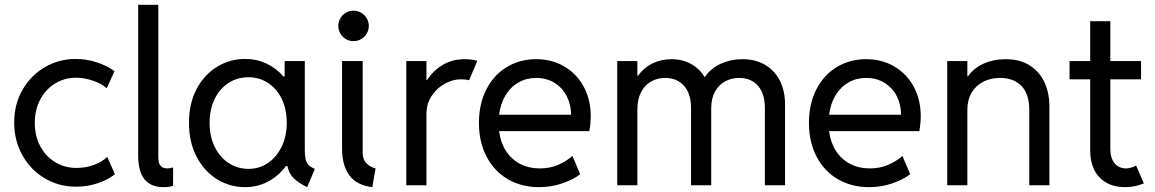

<svg xmlns="http://www.w3.org/2000/svg" viewBox="-20 -772 4813 800"><path d="M39.1 -261.7Q39.1 -337.9 74 -398.2Q108.9 -458.5 167.5 -492.4Q226.1 -526.4 294.9 -526.4Q339.4 -526.4 382.1 -512.7Q424.8 -499 457 -475.6L424.8 -404.3Q403.3 -423.8 366.9 -436Q330.6 -448.2 296.9 -448.2Q250 -448.2 210.7 -424.8Q171.4 -401.4 148.2 -358.4Q125 -315.4 125 -259.8Q125 -206.5 147.2 -163.8Q169.4 -121.1 209.2 -96.7Q249 -72.3 298.8 -72.3Q337.4 -72.3 371.6 -85Q405.8 -97.7 426.8 -118.2L459 -45.9Q428.7 -22.5 386.5 -8.3Q344.2 5.9 296.9 5.9Q225.1 5.9 166 -29.3Q106.9 -64.5 73 -125.7Q39.1 -187 39.1 -261.7Z M555.7 -124V-752H639.6V-122.1Q639.6 -107.4 641.6 -96.9Q643.6 -86.4 651.9 -78.4Q660.2 -70.3 677.7 -70.3Q685.5 -70.3 701.2 -74.2V2Q686.5 7.8 661.1 7.8Q555.7 7.8 555.7 -124Z M1177.7 -80.1H1171.4Q1140.6 -38.6 1096.7 -15.4Q1052.7 7.8 1001 7.8Q937.5 7.8 884 -25.4Q830.6 -58.6 798.8 -119.6Q767.1 -180.7 767.6 -259.8Q767.1 -339.4 798.6 -399.9Q830.1 -460.4 883.8 -493.4Q937.5 -526.4 1001 -526.4Q1048.8 -526.4 1089.8 -507.3Q1130.9 -488.3 1161.1 -453.1H1166V-517.6H1250V-146.5Q1250 -122.6 1253.4 -108.2Q1256.8 -93.8 1265.9 -84.5Q1274.9 -75.2 1292 -68.4L1259.8 7.8Q1223.1 -10.3 1203.4 -29.8Q1183.6 -49.3 1177.7 -80.1ZM1174.8 -259.8Q1174.8 -317.4 1153.6 -360.6Q1132.3 -403.8 1095.9 -427Q1059.6 -450.2 1015.6 -450.2Q968.8 -450.2 931.6 -426Q894.5 -401.9 873.8 -358.4Q853 -314.9 853.5 -259.8Q853 -205.6 873.8 -161.9Q894.5 -118.2 931.6 -93.3Q968.8 -68.4 1015.6 -68.4Q1061 -68.4 1097.2 -93.3Q1133.3 -118.2 1154.1 -161.9Q1174.8 -205.6 1174.8 -259.8Z M1405.3 -152.3V-517.6H1491.2V-135.7Q1491.2 -107.4 1506.8 -91.6Q1522.5 -75.7 1544.9 -70.3L1531.2 7.8Q1465.3 -0.5 1435.3 -41.7Q1405.3 -83 1405.3 -152.3ZM1389.6 -664.1Q1389.6 -681.6 1398.2 -696Q1406.7 -710.4 1421.1 -719Q1435.5 -727.5 1453.1 -727.5Q1470.2 -727.5 1484.9 -719Q1499.5 -710.4 1508.1 -695.8Q1516.6 -681.2 1516.6 -664.1Q1516.6 -647 1508.1 -632.3Q1499.5 -617.7 1484.9 -609.1Q1470.2 -600.6 1453.1 -600.6Q1435.5 -600.6 1421.1 -609.1Q1406.7 -617.7 1398.2 -632.1Q1389.6 -646.5 1389.6 -664.1Z M1672.9 -517.6H1756.8V-438.5H1759.3Q1785.2 -478 1825 -501.7Q1864.7 -525.4 1916 -525.4Q1931.6 -525.4 1946.8 -523.2Q1961.9 -521 1968.8 -518.6L1934.6 -437.5Q1931.6 -439 1921.1 -440.2Q1910.6 -441.4 1898.4 -441.4Q1867.2 -441.4 1834 -423.6Q1800.8 -405.8 1778.8 -372.8Q1756.8 -339.8 1756.8 -295.9V0H1672.9Z M1975.6 -259.8Q1975.6 -339.4 2006.6 -399.7Q2037.6 -460 2091.8 -492.7Q2146 -525.4 2213.9 -525.4Q2279.8 -525.4 2331.5 -494.9Q2383.3 -464.4 2412.4 -410.4Q2441.4 -356.4 2441.4 -288.1Q2441.4 -257.8 2435.5 -225.6H2059.6Q2065.4 -178.7 2087.9 -143.6Q2110.4 -108.4 2146.7 -89.4Q2183.1 -70.3 2229.5 -70.3Q2272 -70.3 2305.9 -85.2Q2339.8 -100.1 2365.2 -122.1L2397.5 -45.9Q2365.2 -22 2320.3 -7.1Q2275.4 7.8 2225.6 7.8Q2153.3 7.8 2096.4 -25.1Q2039.6 -58.1 2007.6 -118.9Q1975.6 -179.7 1975.6 -259.8ZM2359.4 -293.9Q2359.4 -335.9 2341.6 -371.1Q2323.7 -406.2 2290.5 -426.8Q2257.3 -447.3 2213.9 -447.3Q2173.3 -447.3 2140.4 -428.5Q2107.4 -409.7 2086.4 -375Q2065.4 -340.3 2059.6 -293.9Z M2551.8 -517.6H2635.7V-456.1H2638.2Q2661.6 -489.3 2697.8 -507.3Q2733.9 -525.4 2777.3 -525.4Q2823.2 -525.4 2859.1 -505.6Q2895 -485.8 2915 -452.1H2917.5Q2942.9 -488.3 2984.1 -506.8Q3025.4 -525.4 3073.2 -525.4Q3129.4 -525.4 3169.7 -500.7Q3210 -476.1 3230.5 -433.6Q3251 -391.1 3251 -337.9V0H3167V-320.3Q3167 -381.8 3138.2 -414.6Q3109.4 -447.3 3059.6 -447.3Q3027.8 -447.3 3001.5 -433.1Q2975.1 -418.9 2959.2 -390.4Q2943.4 -361.8 2943.4 -320.3V0H2859.4V-320.3Q2859.4 -381.8 2830.1 -414.6Q2800.8 -447.3 2751 -447.3Q2719.2 -447.3 2693.1 -432.6Q2667 -418 2651.4 -388.4Q2635.7 -358.9 2635.7 -316.4V0H2551.8Z M3350.6 -259.8Q3350.6 -339.4 3381.6 -399.7Q3412.6 -460 3466.8 -492.7Q3521 -525.4 3588.9 -525.4Q3654.8 -525.4 3706.5 -494.9Q3758.3 -464.4 3787.4 -410.4Q3816.4 -356.4 3816.4 -288.1Q3816.4 -257.8 3810.5 -225.6H3434.6Q3440.4 -178.7 3462.9 -143.6Q3485.4 -108.4 3521.7 -89.4Q3558.1 -70.3 3604.5 -70.3Q3647 -70.3 3680.9 -85.2Q3714.8 -100.1 3740.2 -122.1L3772.5 -45.9Q3740.2 -22 3695.3 -7.1Q3650.4 7.8 3600.6 7.8Q3528.3 7.8 3471.4 -25.1Q3414.6 -58.1 3382.6 -118.9Q3350.6 -179.7 3350.6 -259.8ZM3734.4 -293.9Q3734.4 -335.9 3716.6 -371.1Q3698.7 -406.2 3665.5 -426.8Q3632.3 -447.3 3588.9 -447.3Q3548.3 -447.3 3515.4 -428.5Q3482.4 -409.7 3461.4 -375Q3440.4 -340.3 3434.6 -293.9Z M3926.8 -517.6H4010.7V-454.1H4013.2Q4038.1 -488.8 4078.9 -507.1Q4119.6 -525.4 4169.9 -525.4Q4231.9 -525.4 4272.9 -497.8Q4314 -470.2 4333.3 -426Q4352.5 -381.8 4352.5 -332V0H4268.6V-314.5Q4268.6 -379.4 4236.6 -413.3Q4204.6 -447.3 4146.5 -447.3Q4107.9 -447.3 4077.1 -431.6Q4046.4 -416 4028.6 -386.2Q4010.7 -356.4 4010.7 -314.5V0H3926.8Z M4522.5 -143.6V-441.4H4436.5V-517.6H4522.5V-683.6H4606.4V-517.6H4734.4V-441.4H4606.4V-152.3Q4606.4 -112.8 4624.3 -91.6Q4642.1 -70.3 4671.9 -70.3Q4690.4 -70.3 4713.9 -82L4746.1 -7.8Q4707 7.8 4669.9 7.8Q4622.1 7.8 4589.1 -11.2Q4556.2 -30.3 4539.3 -64.5Q4522.5 -98.6 4522.5 -143.6Z"/></svg>

Font: Reddit Sans Strawberry
Style: Regular
Weight: 400
Designer: Stephen Hutchings
Foundry: Reddit
Version: Version 1.013